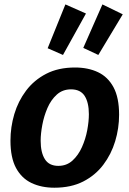

<svg xmlns="http://www.w3.org/2000/svg" viewBox="-20 -860 601 892"><path d="M328.5 -546.4Q389.4 -546.4 435.4 -524.6Q481.4 -502.8 507.4 -454.6Q533.3 -406.4 533.3 -326.9Q533.3 -264.1 515.1 -203.8Q496.9 -143.4 459.9 -94.5Q423 -45.6 366.5 -16.7Q310 12.1 232.6 12.1Q172.4 12.1 126.2 -9.9Q80.1 -31.9 54.3 -79.9Q28.6 -127.9 28.6 -206.4Q28.6 -269.4 46.4 -329.6Q64.3 -389.9 101.2 -438.9Q138.2 -488 194.7 -517.2Q251.2 -546.4 328.5 -546.4ZM309.9 -444.9Q270.9 -444.9 243.8 -420.4Q216.7 -395.9 200.5 -358.4Q184.3 -320.8 176.6 -279.8Q168.9 -238.8 168.9 -206Q168.9 -151.5 188.5 -120.5Q208 -89.4 251 -89.4Q289.6 -89.4 316.6 -113.9Q343.5 -138.3 360.6 -176.2Q377.6 -214.1 385.3 -255.2Q392.9 -296.2 392.9 -329.3Q392.9 -383.4 373.4 -414.1Q353.8 -444.9 309.9 -444.9ZM436.8 -604.7 366.9 -637.5 455.8 -839.5 550.3 -793.5ZM272.6 -604.7 201.4 -635.9 283.8 -839.5 379.4 -797.2Z"/></svg>

Font: Bitter Thin
Style: Italic
Weight: 100
Italic angle: -9°
Designer: Sol Matas, and Bitter project Authors
Foundry: Sol Matas
Version: Version 2.002